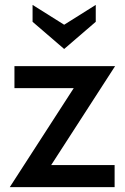

<svg xmlns="http://www.w3.org/2000/svg" viewBox="-20 -764 511 784"><path d="M189 -90H448V0H20L281 -404H39V-494H450ZM113 -675V-744L242 -663L371 -744V-675L242 -564Z"/></svg>

Font: Cabin Medium
Style: Regular
Weight: 500
Designer: Pablo Impallari
Foundry: Pablo Impallari. http://www.impallari.com Igino Marini. http://www.ikern.com
Version: Version 2.200